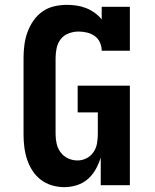

<svg xmlns="http://www.w3.org/2000/svg" viewBox="-20 -763 640 791"><path d="M245 8Q219 8 193.5 0.5Q168 -7 147.5 -23Q127 -39 113 -61Q99 -83 91 -108Q83 -133 80 -158.5Q77 -184 77 -210V-525Q77 -551 80.5 -578Q84 -605 93 -630Q102 -655 117.5 -677.5Q133 -700 155 -715.5Q177 -731 203 -737Q229 -743 256 -743Q276 -743 296 -740Q316 -737 335 -729.5Q354 -722 370.5 -710Q387 -698 399 -683V-735H515V-554H399Q399 -572 391.5 -588.5Q384 -605 369.5 -615Q355 -625 338 -629Q321 -633 303 -633Q283 -633 263 -625.5Q243 -618 230.5 -602Q218 -586 213.5 -565.5Q209 -545 209 -525V-210Q209 -190 213.5 -170.5Q218 -151 230 -135Q242 -119 260.5 -110.5Q279 -102 299 -102Q319 -102 336.5 -111Q354 -120 365 -136Q376 -152 379.5 -171.5Q383 -191 383 -210V-300H300V-410H515V0H395V-114Q387 -88 374 -65Q361 -42 341.5 -25Q322 -8 296.5 0Q271 8 245 8Z"/></svg>

Font: Iosevka Curly Slab XBdEx
Style: Regular
Weight: 800
Width: 7
Monospace: yes
Designer: Belleve Invis
Foundry: Belleve Invis
Version: Version 11.0.0; ttfautohint (v1.8.3)